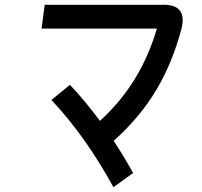

<svg xmlns="http://www.w3.org/2000/svg" viewBox="-20 -739 840 799"><path d="M534 -19C508 -66 481 -110 453 -153C605 -288 686 -438 734 -615C752 -680 731 -719 664 -719H166L153 -620H633C589 -473 518 -348 396 -236C356 -289 315 -340 271 -386L194 -323C290 -221 376 -99 452 40Z"/></svg>

Font: Smiley Sans Oblique
Style: Regular
Weight: 400
Italic angle: -8°
Designer: oooooohmygosh, Nagisa Chen, Janine Sui, Heda Shi, Jian Li
Foundry: atelierAnchor
Version: Version 2.0.1